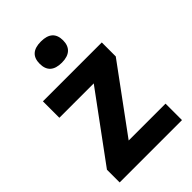

<svg xmlns="http://www.w3.org/2000/svg" viewBox="-226 -850 939 939"><g transform="rotate(-45 244.0 -380.0)"><path d="M160.6 -687C160.6 -638.2 187.5 -613.8 241.7 -613.8C295.9 -613.8 322.8 -640.6 322.8 -687C322.8 -735.4 295.9 -759.8 241.7 -759.8C187.5 -759.8 160.6 -735.4 160.6 -687ZM458 -113.8H203.1L449.2 -449.2V-545.9H42V-432.1H279.8L26.9 -87.9V0H458Z"/></g></svg>

Font: Noto Reveo Sans
Style: Bold
Weight: 700
Designer: Monotype Design team
Foundry: Monotype Imaging Inc.
Version: Version 1.04